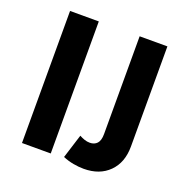

<svg xmlns="http://www.w3.org/2000/svg" viewBox="-123 -780 885 910"><g transform="rotate(20 319.5 -325.5)"><path d="M78 0V-666H223V0ZM394 15Q369 15 341.5 10Q314 5 288 -6L326 -127Q339 -120 352 -115.5Q365 -111 379 -111Q402 -111 415.5 -125.5Q429 -140 429 -173V-666H569V-161Q569 -80 521.5 -32.5Q474 15 394 15Z"/></g></svg>

Font: Secular One
Style: Regular
Weight: 400
Designer: Michal Sahar
Foundry: Hagilda
Version: Version 1.002; ttfautohint (v1.8.4.7-5d5b);gftools[0.9.29]